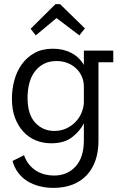

<svg xmlns="http://www.w3.org/2000/svg" viewBox="-20 -691 588 934"><path d="M366 -519 255 -603 154 -519 129 -551 250 -671H272L393 -553ZM459 -388V-6Q459 47 444.5 89Q430 131 402 161Q374 191 333 207Q292 223 240 223Q205 223 173 215Q141 207 114.5 191Q88 175 69 150Q50 125 41 92L97 64Q106 90 121.5 109Q137 128 156.5 140Q176 152 198 157.5Q220 163 243 163Q307 163 347.5 119Q388 75 388 -9V-91Q368 -52 330 -23Q292 6 229 6Q189 6 154.5 -8Q120 -22 94 -50Q68 -78 53 -118Q38 -158 38 -211Q38 -256 49.5 -299.5Q61 -343 85.5 -377.5Q110 -412 147.5 -433Q185 -454 237 -454Q288 -454 327 -433.5Q366 -413 388 -375V-445H531V-388ZM388 -269Q388 -297 377.5 -320Q367 -343 349 -359.5Q331 -376 307 -385Q283 -394 256 -394Q218 -394 191.5 -379.5Q165 -365 147.5 -340.5Q130 -316 122 -283.5Q114 -251 114 -216Q114 -134 151.5 -94Q189 -54 244 -54Q276 -54 302 -66Q328 -78 347 -97.5Q366 -117 376.5 -142Q387 -167 388 -192Z"/></svg>

Font: Zilla Slab Regular
Style: Regular
Weight: 400
Designer: Typotheque.com
Foundry: Typotheque type foundry
Version: Version 1.0; 2017